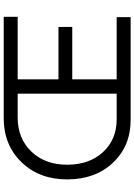

<svg xmlns="http://www.w3.org/2000/svg" viewBox="139 -880 740 1059"><g transform="rotate(-90 509.5 -350.0)"><path d="M377 0Q234 0 142 -97.5Q50 -195 50 -350Q50 -504 145 -602Q240 -700 387 -700H947V-623H602V-398H891V-322H602V-77H945V0ZM381 -77H523V-623H391Q276 -623 203.5 -547.5Q131 -472 131 -350Q131 -228 200.5 -152.5Q270 -77 381 -77Z"/></g></svg>

Font: Easer Grotesk Light
Style: Regular
Weight: 300
Designer: Boardeaser, Bonnie Shaver-Troup, Thomas Jockin
Foundry: Lexend
Version: Version 1.008;Glyphs 3.1.2 (3151)